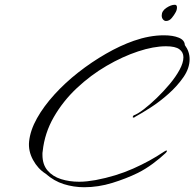

<svg xmlns="http://www.w3.org/2000/svg" viewBox="-20 -752 815 805"><path d="M333 33Q289 33 247.5 20Q206 7 171 -24Q139 -44 118.5 -81.5Q98 -119 102 -159Q107 -206 135 -256Q163 -306 208 -355.5Q253 -405 308.5 -448.5Q364 -492 424 -526.5Q484 -561 541 -581Q607 -604 667 -604Q705 -604 729.5 -594Q754 -584 755 -563Q775 -536 775 -504Q775 -466 749.5 -429Q724 -392 687 -359Q650 -326 612 -301.5Q574 -277 548 -263Q544 -259 540 -259Q533 -259 540 -268Q557 -274 582.5 -293.5Q608 -313 637 -341Q666 -369 691.5 -399.5Q717 -430 733 -459.5Q749 -489 749 -512Q749 -533 732 -545.5Q715 -558 676 -558Q624 -558 559 -536.5Q494 -515 427 -476Q360 -437 302 -382.5Q244 -328 205.5 -261Q167 -194 159 -118Q158 -114 158 -110.5Q158 -107 158 -103Q158 -62 179.5 -37Q201 -12 236 -1Q271 10 312 10Q329 10 346.5 8Q364 6 381 3Q466 -13 538 -45Q610 -77 666 -115Q675 -121 678 -121Q680 -121 680 -119Q680 -116 674 -110Q652 -89 621 -66Q590 -43 558 -27Q509 -3 450.5 15Q392 33 333 33ZM676 -664Q669 -664 663.5 -670.5Q658 -677 658 -687Q658 -706 677.5 -719Q697 -732 713 -732Q722 -732 722 -721Q722 -709 715 -698Q711 -690 700.5 -677Q690 -664 676 -664Z"/></svg>

Font: The Nautigal
Style: Regular
Weight: 400
Designer: Robert E. Leuschke
Foundry: Robert E. Leuschke
Version: Version 1.100; ttfautohint (v1.8.3)